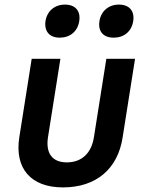

<svg xmlns="http://www.w3.org/2000/svg" viewBox="-20 -806 640 836"><path d="M475 -642C520 -642 553 -669 560 -714C567 -758 543 -786 498 -786C453 -786 420 -758 413 -714C406 -669 430 -642 475 -642ZM240 -642C285 -642 318 -669 325 -714C332 -758 308 -786 263 -786C218 -786 185 -758 178 -714C172 -669 196 -642 240 -642ZM254 10C398 10 493 -70 514 -208L568 -550H443L389 -209C378 -138 335 -99 271 -99C208 -99 178 -138 189 -209L243 -550H118L64 -208C43 -73 114 10 254 10Z"/></svg>

Font: JetBrains Mono
Style: Bold Italic
Weight: 558
Italic angle: -9°
Monospace: yes
Designer: Philipp Nurullin, Konstantin Bulenkov
Foundry: JetBrains
Version: Version 2.305